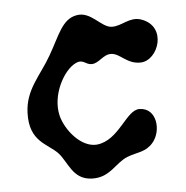

<svg xmlns="http://www.w3.org/2000/svg" viewBox="-42 -513 551 569"><g transform="rotate(-5 233.5 -228.5)"><path d="M298 -348C325 -347 342 -314 383 -315C436 -316 472 -416 395 -442C361 -453 337 -427 307 -428C275 -429 249 -480 205 -471C162 -463 148 -415 116 -360C83 -302 38 -265 36 -195C33 -109 88 -99 117 -68C143 -40 152 13 209 15C264 17 282 -25 320 -40C352 -52 375 -49 397 -75C426 -109 419 -177 368 -178C328 -180 300 -91 233 -84C186 -80 141 -135 130 -179C115 -241 155 -313 191 -330C214 -341 219 -323 238 -323C260 -323 274 -349 298 -348Z"/></g></svg>

Font: PicNic
Style: Regular
Weight: 400
Designer: Mariel Nils
Foundry: Velvetyne Type Foundry
Version: Version 2.000;Glyphs 3.2.3 (3260)